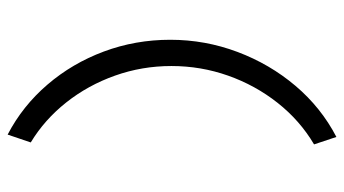

<svg xmlns="http://www.w3.org/2000/svg" viewBox="-214 -560 879 490"><g transform="rotate(-90 225.0 -315.5)"><path d="M120 104 101 47Q162 11 207 -46Q252 -103 276.5 -172.5Q301 -242 301 -317Q301 -392 276.5 -461Q252 -530 208 -585.5Q164 -641 106 -676L126 -735Q199 -697 253.5 -633.5Q308 -570 338 -489.5Q368 -409 368 -320Q368 -231 337 -148.5Q306 -66 250.5 -0.5Q195 65 120 104Z"/></g></svg>

Font: Inconsolata SemiCondensed
Style: Regular
Weight: 400
Width: 4
Monospace: yes
Designer: Raph Levien, Cyreal, Brenton Simpson
Foundry: Raph Levien, Cyreal, Google
Version: Version 3.000; ttfautohint (v1.8.2.53-6de2)